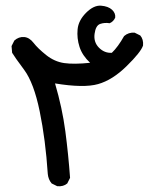

<svg xmlns="http://www.w3.org/2000/svg" viewBox="-20 -475 540 673"><path d="M180.7 177.7 161.1 168Q149.4 154.3 147.5 134.8Q139.6 14.6 119.1 -85Q98.6 -184.6 64.5 -230.5Q30.3 -276.4 22.5 -290L20.5 -313.5L30.3 -333Q45.9 -346.7 64.5 -345.2Q83 -343.8 97.7 -324.7Q112.3 -305.7 141.6 -282.2Q170.9 -258.8 205.1 -253.9Q239.3 -249 295.9 -254.9Q268.6 -280.3 258.8 -310.5Q249 -340.8 252 -372.1Q254.9 -403.3 281.7 -430.2Q308.6 -457 334 -455.1Q359.4 -453.1 372.6 -440.9Q385.7 -428.7 383.8 -413.1Q377.9 -399.4 364.3 -393.6Q346.7 -396.5 331.1 -391.1Q315.4 -385.7 311.5 -356.4Q307.6 -327.1 327.1 -307.6Q346.7 -288.1 372.1 -290Q393.6 -310.5 415 -348.6Q430.7 -362.3 452.1 -360.4L471.7 -350.6Q483.4 -336.9 481.4 -315.4Q473.6 -292 423.8 -243.2Q374 -194.3 323.7 -180.2Q273.4 -166 172.9 -182.6Q198.2 -96.7 209 -15.1Q219.7 66.4 225.6 148.4L215.8 168Q202.1 179.7 180.7 177.7Z"/></svg>

Font: NaikaiFont
Style: Regular
Weight: 400
Version: Version 1.67